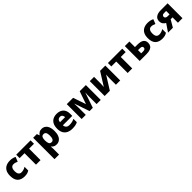

<svg xmlns="http://www.w3.org/2000/svg" viewBox="599 -2667 5014 5014"><g transform="rotate(-45 3106.0 -159.5)"><path d="M308 10Q184 10 114 -57.5Q44 -125 44 -272Q44 -372 79.5 -435.5Q115 -499 178 -529Q241 -559 322 -559Q376 -559 419.5 -548Q463 -537 497 -520L448 -393Q413 -408 383 -416.5Q353 -425 322 -425Q271 -425 243 -387Q215 -349 215 -273Q215 -196 244 -160.5Q273 -125 323 -125Q367 -125 405.5 -137.5Q444 -150 479 -173V-35Q445 -13 405 -1.5Q365 10 308 10Z M1079 -423H898V0H730V-423H549V-549H1079Z M1494 -559Q1586 -559 1641 -486.5Q1696 -414 1696 -276Q1696 -182 1669 -118.5Q1642 -55 1595.5 -22.5Q1549 10 1489 10Q1430 10 1396.5 -11Q1363 -32 1343 -57H1336Q1339 -38 1341 -17Q1343 4 1343 28V240H1174V-549H1311L1335 -479H1343Q1364 -511 1400 -535Q1436 -559 1494 -559ZM1435 -426Q1384 -426 1364 -392.5Q1344 -359 1343 -292V-277Q1343 -204 1363 -165Q1383 -126 1437 -126Q1524 -126 1524 -278Q1524 -355 1502 -390.5Q1480 -426 1435 -426Z M2049 -559Q2165 -559 2233 -495.5Q2301 -432 2301 -309V-231H1954Q1956 -177 1989 -145Q2022 -113 2083 -113Q2135 -113 2178.5 -123Q2222 -133 2268 -155V-30Q2227 -9 2181.5 0.5Q2136 10 2069 10Q1986 10 1921.5 -20Q1857 -50 1820.5 -112.5Q1784 -175 1784 -271Q1784 -368 1817 -432Q1850 -496 1909.5 -527.5Q1969 -559 2049 -559ZM2052 -442Q2013 -442 1987.5 -417.5Q1962 -393 1957 -340H2146Q2145 -383 2122 -412.5Q2099 -442 2052 -442Z M3121 -549V0H2968V-268Q2968 -308 2969.5 -346Q2971 -384 2974 -416H2971L2829 0H2709L2566 -417H2563Q2569 -354 2569 -264V0H2416V-549H2650L2771 -195L2894 -549Z M3424 -334Q3424 -311 3422.5 -280.5Q3421 -250 3419 -222Q3417 -194 3415 -180L3647 -549H3840V0H3682V-210Q3682 -236 3683.5 -266.5Q3685 -297 3687 -324.5Q3689 -352 3690 -370L3458 0H3266V-549H3424Z M4465 -423H4284V0H4116V-423H3935V-549H4465Z M4814 -344Q4943 -344 4998 -302Q5053 -260 5053 -179Q5053 -124 5029 -84Q5005 -44 4951 -22Q4897 0 4808 0H4560V-549H4729V-344ZM4884 -173Q4884 -202 4864 -216.5Q4844 -231 4798 -231H4729V-113H4800Q4839 -113 4861.5 -127.5Q4884 -142 4884 -173Z M5394 10Q5270 10 5200 -57.5Q5130 -125 5130 -272Q5130 -372 5165.5 -435.5Q5201 -499 5264 -529Q5327 -559 5408 -559Q5462 -559 5505.5 -548Q5549 -537 5583 -520L5534 -393Q5499 -408 5469 -416.5Q5439 -425 5408 -425Q5357 -425 5329 -387Q5301 -349 5301 -273Q5301 -196 5330 -160.5Q5359 -125 5409 -125Q5453 -125 5491.5 -137.5Q5530 -150 5565 -173V-35Q5531 -13 5491 -1.5Q5451 10 5394 10Z M5786 0H5606L5751 -213Q5711 -232 5681 -272Q5651 -312 5651 -377Q5651 -461 5714 -505Q5777 -549 5881 -549H6140V0H5972V-198H5902ZM5817 -373Q5817 -345 5839 -327Q5861 -309 5902 -309H5972V-435H5891Q5853 -435 5835 -416.5Q5817 -398 5817 -373Z"/></g></svg>

Font: Noto Sans ExtraBold
Style: Regular
Weight: 800
Designer: Monotype Design Team
Foundry: Monotype Imaging Inc.
Version: Version 2.007